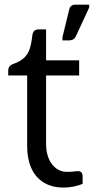

<svg xmlns="http://www.w3.org/2000/svg" viewBox="-20 -808 411 842"><path d="M321.8 -57.6Q342.3 -57.6 342.3 -34.7V-1.5Q301.3 14.6 259.3 14.6Q207 14.6 170.9 -8.1Q134.8 -30.8 116.9 -71.8Q99.1 -112.8 99.1 -167V-477.1H16.1V-498Q16.1 -519.5 37.1 -527.3Q67.9 -538.1 84.7 -553.5Q101.6 -568.8 109.6 -592Q117.7 -615.2 122.1 -654.8Q126 -679.2 149.4 -679.2H182.1V-543.5H327.1V-477.1H182.1V-176.3Q182.1 -140.1 193.8 -112.5Q205.6 -85 226.3 -69.6Q247.1 -54.2 273.4 -54.2Q290.5 -54.2 315.9 -57.1Q317.9 -57.6 321.8 -57.6ZM253.9 -645 283.2 -764.6Q287.6 -787.6 311 -787.6H371.1V-774.9L313 -649.4Q304.7 -630.9 283.2 -630.9H253.9Z"/></svg>

Font: Lycee Sans
Style: Regular
Weight: 400
Designer: Justin Alvin
Foundry: Alkove Design
Version: Version 1.030